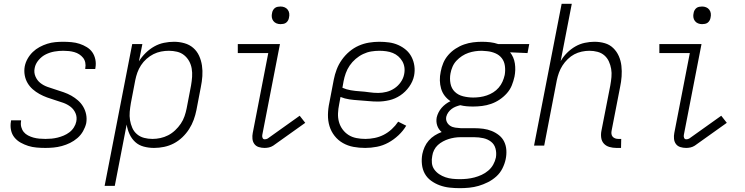

<svg xmlns="http://www.w3.org/2000/svg" viewBox="-20 -760 3890 1002"><path d="M217 12Q194 12 171 10Q148 8 127.5 1.5Q107 -5 88 -15.5Q69 -26 55.5 -42.5Q42 -59 37.5 -81Q33 -103 37 -126L38 -132H90V-128Q87 -112 91 -97Q95 -82 104 -71Q113 -60 126.5 -53Q140 -46 154.5 -42Q169 -38 185 -36.5Q201 -35 217 -35Q233 -35 249 -36.5Q265 -38 281 -42Q297 -46 312.5 -52.5Q328 -59 342 -69.5Q356 -80 365.5 -95Q375 -110 378 -125Q383 -149 374 -169.5Q365 -190 348 -203Q331 -216 310 -223.5Q289 -231 267.5 -237.5Q246 -244 225.5 -251.5Q205 -259 186 -269.5Q167 -280 151 -294Q135 -308 124 -326.5Q113 -345 109 -367.5Q105 -390 109 -413Q113 -434 124 -453.5Q135 -473 151 -488.5Q167 -504 186.5 -514.5Q206 -525 226.5 -531.5Q247 -538 268 -540Q289 -542 309 -542Q331 -542 353 -540Q375 -538 395 -531.5Q415 -525 433 -514Q451 -503 462 -487Q473 -471 477.5 -450Q482 -429 478 -406L477 -400H425V-404Q428 -419 425 -433.5Q422 -448 413.5 -458.5Q405 -469 393.5 -476.5Q382 -484 368 -488Q354 -492 339.5 -493.5Q325 -495 310 -495Q287 -495 264 -491Q241 -487 219.5 -476.5Q198 -466 181.5 -446.5Q165 -427 161 -405Q156 -382 165 -361Q174 -340 190.5 -327Q207 -314 228 -306.5Q249 -299 270 -292.5Q291 -286 312.5 -278.5Q334 -271 352.5 -260.5Q371 -250 387 -236Q403 -222 414 -203.5Q425 -185 429.5 -163Q434 -141 430 -117Q425 -96 413.5 -75.5Q402 -55 384 -39.5Q366 -24 345.5 -14Q325 -4 303 2Q281 8 259.5 10Q238 12 217 12Z M526 210 670 -530H723L705 -440Q720 -464 740.5 -484Q761 -504 785 -517.5Q809 -531 835.5 -536.5Q862 -542 888 -542Q916 -542 942.5 -534.5Q969 -527 988.5 -510Q1008 -493 1019 -469Q1030 -445 1034 -418Q1038 -391 1036 -362.5Q1034 -334 1028 -305L1005 -185Q1000 -160 991 -135Q982 -110 967 -86.5Q952 -63 931.5 -43.5Q911 -24 887 -11.5Q863 1 836.5 6.5Q810 12 784 12Q756 12 730 5Q704 -2 685.5 -19Q667 -36 656 -60Q645 -84 641 -110L579 210ZM776 -35Q796 -35 817 -39.5Q838 -44 857.5 -54Q877 -64 894 -80Q911 -96 923.5 -114.5Q936 -133 943 -153.5Q950 -174 954 -194L977 -314Q981 -337 982.5 -359Q984 -381 980.5 -402Q977 -423 967 -441Q957 -459 941 -472Q925 -485 904 -490Q883 -495 861 -495Q841 -495 820.5 -491Q800 -487 781 -477.5Q762 -468 745 -453Q728 -438 716 -419.5Q704 -401 697 -381.5Q690 -362 686 -342L663 -222Q659 -199 657 -176.5Q655 -154 658.5 -133Q662 -112 670.5 -92.5Q679 -73 695 -59.5Q711 -46 732 -40.5Q753 -35 776 -35Z M1361 12Q1345 12 1330.5 7.5Q1316 3 1307.5 -8.5Q1299 -20 1297.5 -35.5Q1296 -51 1299 -66L1380 -483H1221V-530H1441L1349 -57Q1347 -49 1350 -41Q1353 -33 1361 -33Q1365 -33 1369.5 -34Q1374 -35 1377 -37L1544 -156L1573 -119L1406 0Q1395 7 1383.5 9.5Q1372 12 1361 12ZM1444 -634Q1433 -634 1423 -638Q1413 -642 1406.5 -650.5Q1400 -659 1398.5 -670Q1397 -681 1400 -693Q1401 -700 1405 -707Q1409 -714 1415 -718.5Q1421 -723 1429 -724.5Q1437 -726 1444 -726Q1455 -726 1465 -722Q1475 -718 1481.5 -709.5Q1488 -701 1489.5 -690Q1491 -679 1488 -667Q1487 -660 1483 -653Q1479 -646 1473 -641.5Q1467 -637 1459 -635.5Q1451 -634 1444 -634Z M1886 12Q1854 12 1824.5 6.5Q1795 1 1769.5 -13.5Q1744 -28 1726 -51Q1708 -74 1699.5 -102Q1691 -130 1691.5 -161.5Q1692 -193 1699 -225L1722 -345Q1727 -371 1737 -397.5Q1747 -424 1764 -448Q1781 -472 1803.5 -491Q1826 -510 1852 -521.5Q1878 -533 1905.5 -537.5Q1933 -542 1959 -542Q1986 -542 2011 -538.5Q2036 -535 2058.5 -525Q2081 -515 2099 -499.5Q2117 -484 2128 -462.5Q2139 -441 2142.5 -416Q2146 -391 2141 -365Q2135 -335 2115.5 -307.5Q2096 -280 2069 -262Q2042 -244 2011.5 -237Q1981 -230 1952 -230Q1927 -230 1902.5 -232.5Q1878 -235 1852.5 -236.5Q1827 -238 1803 -241.5Q1779 -245 1757 -254L1750 -216Q1745 -192 1744 -168.5Q1743 -145 1749 -123.5Q1755 -102 1768 -84.5Q1781 -67 1799 -55.5Q1817 -44 1840 -39.5Q1863 -35 1887 -35Q1910 -35 1935 -40Q1960 -45 1982.5 -56.5Q2005 -68 2024.5 -86Q2044 -104 2058 -125L2100 -104Q2084 -77 2059.5 -54Q2035 -31 2006.5 -15.5Q1978 0 1947 6Q1916 12 1886 12ZM1954 -275Q1975 -275 1997 -280.5Q2019 -286 2038.5 -299Q2058 -312 2071.5 -331.5Q2085 -351 2089 -372Q2093 -391 2090.5 -408.5Q2088 -426 2079.5 -440.5Q2071 -455 2058.5 -466Q2046 -477 2030 -483.5Q2014 -490 1996 -492.5Q1978 -495 1960 -495Q1939 -495 1917.5 -491.5Q1896 -488 1875 -478Q1854 -468 1836 -452.5Q1818 -437 1805 -418Q1792 -399 1784.5 -378Q1777 -357 1773 -336L1767 -302Q1787 -293 1810.5 -289Q1834 -285 1858.5 -283.5Q1883 -282 1906.5 -278.5Q1930 -275 1954 -275Z M2380 222Q2352 222 2325.5 219Q2299 216 2274.5 207Q2250 198 2229.5 183Q2209 168 2197 146.5Q2185 125 2182 98Q2179 71 2184 44Q2188 25 2196 7Q2204 -11 2217.5 -26.5Q2231 -42 2248.5 -53Q2266 -64 2285 -71Q2269 -84 2262 -104Q2255 -124 2259 -147Q2262 -160 2268.5 -173Q2275 -186 2284.5 -197Q2294 -208 2306 -217Q2318 -226 2331 -232Q2313 -244 2300.5 -260.5Q2288 -277 2282 -297.5Q2276 -318 2275.5 -340.5Q2275 -363 2280 -386Q2284 -409 2293.5 -431.5Q2303 -454 2319.5 -473Q2336 -492 2357.5 -506Q2379 -520 2402 -528Q2425 -536 2448.5 -539Q2472 -542 2495 -542Q2517 -542 2538.5 -539.5Q2560 -537 2580 -530H2742L2733 -483L2642 -487Q2662 -462 2667 -428.5Q2672 -395 2665 -360Q2660 -337 2651 -314.5Q2642 -292 2625 -273Q2608 -254 2587 -240Q2566 -226 2543 -218Q2520 -210 2496 -207Q2472 -204 2449 -204Q2431 -204 2414.5 -205.5Q2398 -207 2382 -211Q2370 -208 2358.5 -203.5Q2347 -199 2337 -191.5Q2327 -184 2319.5 -173.5Q2312 -163 2309 -151Q2306 -136 2312 -123.5Q2318 -111 2329.5 -103.5Q2341 -96 2355.5 -94Q2370 -92 2385 -91H2455Q2479 -91 2502 -88Q2525 -85 2546 -76.5Q2567 -68 2584.5 -54Q2602 -40 2611.5 -20Q2621 0 2622.5 23.5Q2624 47 2619 71Q2614 95 2602 119Q2590 143 2570 161Q2550 179 2526 191Q2502 203 2478 210Q2454 217 2429 219.5Q2404 222 2380 222ZM2450 -251Q2467 -251 2485 -253.5Q2503 -256 2520.5 -262Q2538 -268 2554 -278Q2570 -288 2582.5 -302.5Q2595 -317 2602.5 -334Q2610 -351 2614 -369Q2618 -392 2615 -415.5Q2612 -439 2599 -456Q2586 -473 2565 -482Q2544 -491 2521 -493L2495 -495Q2477 -495 2459.5 -492.5Q2442 -490 2424.5 -484Q2407 -478 2391 -467.5Q2375 -457 2362 -443Q2349 -429 2341.5 -411.5Q2334 -394 2331 -377Q2326 -350 2331 -324Q2336 -298 2353.5 -281Q2371 -264 2397 -257.5Q2423 -251 2450 -251ZM2380 175Q2398 175 2417.5 173Q2437 171 2456 166Q2475 161 2493.5 152.5Q2512 144 2528 130.5Q2544 117 2554 99Q2564 81 2568 62Q2572 38 2566 15.5Q2560 -7 2542.5 -20.5Q2525 -34 2502 -39Q2479 -44 2455 -44H2382Q2367 -44 2351.5 -41.5Q2336 -39 2321.5 -34.5Q2307 -30 2292 -22Q2277 -14 2265 -3Q2253 8 2245.5 23Q2238 38 2236 53Q2232 72 2234 91Q2236 110 2246.5 124.5Q2257 139 2272 149Q2287 159 2304.5 165Q2322 171 2341 173Q2360 175 2380 175Z M3197 12Q3178 12 3160.5 7Q3143 2 3131.5 -10.5Q3120 -23 3117.5 -41.5Q3115 -60 3119 -79L3165 -314Q3169 -336 3171 -358Q3173 -380 3169.5 -400.5Q3166 -421 3157.5 -439.5Q3149 -458 3134 -471Q3119 -484 3098.5 -489.5Q3078 -495 3056 -495Q3036 -495 3015.5 -490.5Q2995 -486 2977 -476.5Q2959 -467 2943 -451.5Q2927 -436 2915.5 -418Q2904 -400 2897 -380.5Q2890 -361 2886 -342L2820 0H2767L2911 -740H2964L2906 -441Q2919 -464 2939 -484Q2959 -504 2982.5 -517.5Q3006 -531 3032 -536.5Q3058 -542 3082 -542Q3111 -542 3136.5 -534.5Q3162 -527 3180.5 -509Q3199 -491 3209.5 -467Q3220 -443 3223 -416Q3226 -389 3224 -361Q3222 -333 3216 -305L3172 -79Q3170 -70 3171 -61.5Q3172 -53 3177 -47Q3182 -41 3190 -38Q3198 -35 3207 -35H3222L3221 12Z M3561 12Q3545 12 3530.5 7.5Q3516 3 3507.5 -8.5Q3499 -20 3497.5 -35.5Q3496 -51 3499 -66L3580 -483H3421V-530H3641L3549 -57Q3547 -49 3550 -41Q3553 -33 3561 -33Q3565 -33 3569.5 -34Q3574 -35 3577 -37L3744 -156L3773 -119L3606 0Q3595 7 3583.5 9.5Q3572 12 3561 12ZM3644 -634Q3633 -634 3623 -638Q3613 -642 3606.5 -650.5Q3600 -659 3598.5 -670Q3597 -681 3600 -693Q3601 -700 3605 -707Q3609 -714 3615 -718.5Q3621 -723 3629 -724.5Q3637 -726 3644 -726Q3655 -726 3665 -722Q3675 -718 3681.5 -709.5Q3688 -701 3689.5 -690Q3691 -679 3688 -667Q3687 -660 3683 -653Q3679 -646 3673 -641.5Q3667 -637 3659 -635.5Q3651 -634 3644 -634Z"/></svg>

Font: Lode Dark Term
Style: Italic
Weight: 400
Italic angle: -11°
Monospace: yes
Designer: Belleve Invis
Foundry: Belleve Invis
Version: Version 29.2.0